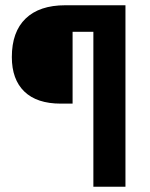

<svg xmlns="http://www.w3.org/2000/svg" viewBox="-20 -710 571 730"><path d="M335 0V-589H256V-316H211Q120 -316 72.5 -362Q25 -408 25 -493Q25 -589 77.5 -639.5Q130 -690 228 -690H457V0Z"/></svg>

Font: Mozilla Headline ExtraLight
Style: Regular
Weight: 200
Designer: Studio DRAMA
Foundry: Studio DRAMA
Version: Version 1.000